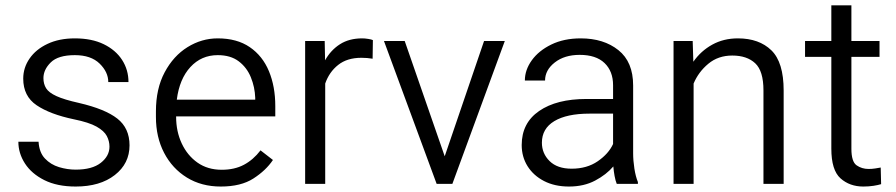

<svg xmlns="http://www.w3.org/2000/svg" viewBox="-20 -680 3314 710"><path d="M384.8 -137.7Q384.8 -158.2 375 -177Q365.2 -195.8 337.2 -211.7Q309.1 -227.5 253.4 -238.8Q165 -257.3 115.5 -290.8Q65.9 -324.2 65.9 -389.2Q65.9 -429.7 89.4 -463.6Q112.8 -497.6 155.8 -517.8Q198.7 -538.1 256.8 -538.1Q319.3 -538.1 363.5 -516.6Q407.7 -495.1 431.4 -458.5Q455.1 -421.9 455.1 -376.5H380.4Q380.4 -413.6 348.4 -444.8Q316.4 -476.1 256.8 -476.1Q194.8 -476.1 167.7 -449.2Q140.6 -422.4 140.6 -391.1Q140.6 -369.6 150.6 -353.5Q160.6 -337.4 189 -324.5Q217.3 -311.5 272 -299.3Q368.7 -276.9 413.8 -241.5Q459 -206.1 459 -142.6Q459 -75.2 404.5 -32.7Q350.1 9.8 259.8 9.8Q191.4 9.8 144 -13.9Q96.7 -37.6 72.3 -75.4Q47.9 -113.3 47.9 -155.8H122.6Q125 -116.2 146.2 -93.8Q167.5 -71.3 198.2 -62Q229 -52.7 259.8 -52.7Q320.8 -52.7 352.8 -77.9Q384.8 -103 384.8 -137.7Z M796.4 9.8Q725.1 9.8 671.1 -23.4Q617.2 -56.6 586.9 -114.7Q556.6 -172.9 556.6 -247.6V-268.1Q556.6 -352.1 588.9 -412.6Q621.1 -473.1 673.3 -505.6Q725.6 -538.1 785.2 -538.1Q856.4 -538.1 903.8 -505.6Q951.2 -473.1 974.6 -416.5Q998 -359.9 998 -287.6V-249.5H631.3V-247.6Q631.3 -193.8 652.1 -149.4Q672.9 -105 710.4 -78.6Q748 -52.2 799.8 -52.2Q847.2 -52.2 881.8 -70.6Q916.5 -88.9 943.4 -124L989.3 -88.4Q963.4 -49.8 917.2 -20Q871.1 9.8 796.4 9.8ZM785.2 -476.1Q724.6 -476.1 684.1 -432.1Q643.6 -388.2 633.8 -311.5H923.8V-318.4Q922.4 -357.9 907.7 -394Q893.1 -430.2 863 -453.1Q833 -476.1 785.2 -476.1Z M1358.9 -531.7 1357.9 -462.9Q1337.9 -466.3 1316.4 -466.3Q1263.7 -466.3 1230.5 -439.9Q1197.3 -413.6 1182.6 -371.1V0H1108.4V-528.3H1180.7L1182.1 -457Q1203.1 -494.6 1237.1 -516.4Q1271 -538.1 1319.3 -538.1Q1329.6 -538.1 1341.8 -536.1Q1354 -534.2 1358.9 -531.7Z M1476.6 -528.3 1624.5 -102.1 1770 -528.3H1846.7L1652.8 0H1594.7L1399.9 -528.3Z M2260.7 0Q2255.9 -11.7 2252.7 -29.1Q2249.5 -46.4 2248 -64.5Q2222.2 -34.2 2180.7 -12.2Q2139.2 9.8 2084 9.8Q2031.2 9.8 1991.9 -10.5Q1952.6 -30.8 1930.9 -65.4Q1909.2 -100.1 1909.2 -143.6Q1909.2 -225.1 1973.6 -269.5Q2038.1 -314 2148.4 -314H2247.1V-364.7Q2247.1 -416.5 2215.6 -446.8Q2184.1 -477.1 2123.5 -477.1Q2067.4 -477.1 2031.5 -449Q1995.6 -420.9 1995.6 -382.3H1920.9Q1920.9 -421.4 1946.5 -457Q1972.2 -492.7 2018.8 -515.4Q2065.4 -538.1 2127.4 -538.1Q2212.4 -538.1 2266.8 -494.6Q2321.3 -451.2 2321.3 -363.8V-113.3Q2321.3 -86.4 2325.9 -56.6Q2330.6 -26.9 2338.9 -6.8V0ZM2093.8 -56.2Q2150.4 -56.2 2190.4 -83.7Q2230.5 -111.3 2247.1 -147.5V-259.8H2159.7Q2076.2 -259.8 2030 -232.2Q1983.9 -204.6 1983.9 -152.3Q1983.9 -112.3 2012.5 -84.2Q2041 -56.2 2093.8 -56.2Z M2688 -474.6Q2635.7 -474.6 2599.4 -444.3Q2563 -414.1 2544.9 -371.1V0H2470.7V-528.3H2541.5L2543.9 -451.7Q2571.8 -491.7 2613.8 -514.9Q2655.8 -538.1 2708.5 -538.1Q2787.1 -538.1 2832.5 -493.9Q2877.9 -449.7 2877.9 -345.2V0H2803.2V-345.7Q2803.2 -417.5 2772.7 -446Q2742.2 -474.6 2688 -474.6Z M3232.4 -528.3V-469.7H3128.4V-129.9Q3128.4 -82 3147.7 -68.6Q3167 -55.2 3191.9 -55.2Q3204.6 -55.2 3216.8 -57.1Q3229 -59.1 3236.8 -60.5L3238.3 1Q3227.5 4.4 3210.2 7.1Q3192.9 9.8 3172.4 9.8Q3122.1 9.8 3088.1 -20.5Q3054.2 -50.8 3054.2 -130.4V-469.7H2957V-528.3H3054.2V-660.2H3128.4V-528.3Z"/></svg>

Font: Vazirmatn RD UI Light
Style: Regular
Weight: 300
Designer: Saber Rastikerdar
Foundry: Saber Rastikerdar
Version: Version 33.003